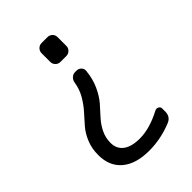

<svg xmlns="http://www.w3.org/2000/svg" viewBox="-217 -607 933 933"><g transform="rotate(-45 250.0 -140.0)"><path d="M245.1 -509.8H285.2Q299.8 -509.8 310.1 -500Q320.3 -490.2 320.3 -474.6V-415Q320.3 -400.4 310.1 -390.1Q299.8 -379.9 285.2 -379.9H245.1Q230.5 -379.9 220.2 -390.1Q210 -400.4 210 -415V-474.6Q210 -489.3 220.2 -499.5Q230.5 -509.8 245.1 -509.8ZM245.1 230.5Q154.3 230.5 104.5 188.5Q54.7 146.5 54.7 70.3Q54.7 25.4 69.8 -11.7Q85 -48.8 107.9 -75.2Q130.9 -101.6 154.3 -127.4Q177.7 -153.3 197.3 -187Q216.8 -220.7 222.7 -259.8Q224.6 -274.4 235.4 -284.7Q246.1 -294.9 259.8 -294.9H269.5Q284.2 -294.9 294.4 -284.7Q304.7 -274.4 302.7 -259.8Q297.9 -210 279.3 -169.4Q260.7 -128.9 237.8 -102.5Q214.8 -76.2 191.9 -51.3Q168.9 -26.4 153.8 4.4Q138.7 35.2 138.7 70.3Q138.7 111.3 168.5 133.8Q198.2 156.2 254.9 156.2Q323.2 156.2 404.3 113.3Q414.1 108.4 424.3 113.3Q434.6 118.2 434.6 129.9V150.4Q434.6 186.5 402.3 199.2Q325.2 230.5 245.1 230.5Z"/></g></svg>

Font: Rounded-L Mgen+ 2m regular
Style: Regular
Weight: 400
Designer: [Source Han Sans]
Ryoko NISHIZUKA  (kana & ideographs); Paul D. Hunt (Latin, Greek & Cyrillic); Wenlong ZHANG  (bopomofo
Version: Version 1.059.20150602